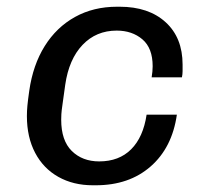

<svg xmlns="http://www.w3.org/2000/svg" viewBox="-20 -541 640 571"><path d="M256 10Q198 10 153.5 -15Q109 -40 84.5 -86.5Q60 -133 60 -196Q60 -211 61.5 -227Q63 -243 67 -271Q78 -348 113 -404Q148 -460 203 -490.5Q258 -521 328 -521H336Q422 -521 472.5 -475Q523 -429 523 -349Q523 -339 523 -329.5Q523 -320 521 -311H431Q434 -329 434 -344Q434 -398 403.5 -424Q373 -450 327 -450Q266 -450 225.5 -407.5Q185 -365 174 -289Q169 -252 166 -231.5Q163 -211 162.5 -201.5Q162 -192 162 -185Q162 -123 193.5 -92Q225 -61 275 -61Q334 -61 370 -97Q406 -133 416 -200H506Q492 -102 428 -46Q364 10 265 10Z"/></svg>

Font: Chivo Mono
Style: Italic
Weight: 400
Italic angle: -8.05°
Monospace: yes
Version: Version 1.008